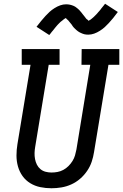

<svg xmlns="http://www.w3.org/2000/svg" viewBox="-20 -997 657 1025"><path d="M255 8Q224 8 195 2Q166 -4 141.5 -19Q117 -34 100.5 -57Q84 -80 76 -108Q68 -136 68 -166.5Q68 -197 73 -227L143 -651H96V-735H298V-651H240L168 -214Q165 -197 164.5 -180.5Q164 -164 167 -148Q170 -132 177 -118Q184 -104 196 -94Q208 -84 223.5 -80Q239 -76 255 -76Q271 -76 287 -79Q303 -82 318 -90Q333 -98 345.5 -110.5Q358 -123 367 -137.5Q376 -152 380.5 -167.5Q385 -183 388 -199L462 -651H415L416 -735H617V-651H559L482 -185Q478 -159 469.5 -133.5Q461 -108 445 -84.5Q429 -61 407.5 -42.5Q386 -24 360.5 -12.5Q335 -1 308 3.5Q281 8 255 8ZM243 -810 175 -854Q188 -871 200 -885.5Q212 -900 223 -912Q234 -924 245 -934Q256 -944 271 -953.5Q286 -963 301.5 -968.5Q317 -974 333 -974Q338 -974 343 -973.5Q348 -973 353 -972Q358 -971 362.5 -969.5Q367 -968 372 -966Q377 -964 381 -961.5Q385 -959 388.5 -956Q392 -953 396 -950Q400 -947 403.5 -943Q407 -939 410 -935.5Q413 -932 416 -928.5Q419 -925 420.5 -922.5Q422 -920 426.5 -915Q431 -910 434 -905.5Q437 -901 440 -897.5Q443 -894 447 -892Q451 -890 451 -886L456 -888Q460 -890 463 -892Q466 -894 470 -897.5Q474 -901 476.5 -903Q479 -905 481 -907Q483 -909 485 -911Q487 -913 489.5 -915.5Q492 -918 494.5 -920.5Q497 -923 499.5 -926Q502 -929 504.5 -932Q507 -935 510 -938Q513 -941 515.5 -944.5Q518 -948 521 -952Q524 -956 527.5 -960Q531 -964 534 -968Q537 -972 541 -977L609 -933Q596 -915 584 -900.5Q572 -886 561 -874Q550 -862 539 -852Q528 -842 513 -832.5Q498 -823 482.5 -817.5Q467 -812 451 -812Q446 -812 441 -812.5Q436 -813 431 -814Q426 -815 421.5 -817Q417 -819 412 -821Q407 -823 403 -825.5Q399 -828 395.5 -830.5Q392 -833 388 -836.5Q384 -840 380.5 -843.5Q377 -847 373.5 -850.5Q370 -854 367.5 -858Q365 -862 363.5 -864.5Q362 -867 357.5 -872Q353 -877 350 -881Q347 -885 344 -888.5Q341 -892 337 -894.5Q333 -897 333 -900V-901L328 -899Q323 -896 320.5 -894Q318 -892 314 -888.5Q310 -885 307.5 -883.5Q305 -882 303 -880Q301 -878 299 -876Q297 -874 294.5 -871.5Q292 -869 289.5 -866.5Q287 -864 284.5 -861Q282 -858 279.5 -855Q277 -852 274 -848.5Q271 -845 268.5 -841.5Q266 -838 263 -834.5Q260 -831 256.5 -827Q253 -823 250 -818.5Q247 -814 243 -810Z"/></svg>

Font: Iosevka HT Medium Extended
Style: Italic
Weight: 500
Width: 7
Italic angle: -9°
Monospace: yes
Designer: Belleve Invis
Foundry: Belleve Invis
Version: Version 32.3.0; ttfautohint (v1.8.4)